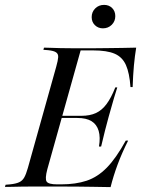

<svg xmlns="http://www.w3.org/2000/svg" viewBox="-43 -766 577 786"><path d="M89.5 -2.4Q66.1 -2.4 44.8 -2Q23.4 -1.6 6 -1.2Q-11.3 -0.8 -22.6 -0.8L-20.2 -9.7L-1.6 -11.3Q21.8 -13.7 35.1 -19.8Q48.4 -25.8 56 -39.1Q63.7 -52.4 71 -78.2L187.1 -492.7Q194.4 -518.5 195.2 -531.9Q196 -545.2 186.7 -551.6Q177.4 -558.1 154.8 -560.5L134.7 -562.1L137.1 -571Q149.2 -571 166.1 -570.2Q183.1 -569.4 204.8 -569Q226.6 -568.5 250.8 -568.5H248.4H345.2Q366.1 -568.5 396 -569Q425.8 -569.4 457.3 -569.8Q488.7 -570.2 514.5 -571Q508.9 -537.1 505.2 -497.6Q501.6 -458.1 500 -409.7H491.1Q487.1 -466.9 472.6 -499.6Q458.1 -532.3 426.6 -546Q395.2 -559.7 337.1 -559.7H287.1L150.8 -73.4Q140.3 -33.9 148 -22.6Q155.6 -11.3 191.1 -11.3H207.3Q266.9 -11.3 311.7 -26.2Q356.5 -41.1 394.4 -79.8Q432.3 -118.5 471.8 -190.3H481.5Q455.6 -138.7 438.3 -91.9Q421 -45.2 409.7 0Q370.2 -0.8 339.5 -1.2Q308.9 -1.6 277.4 -2Q246 -2.4 202.4 -2.4H94.4ZM183.9 -283.1 186.3 -291.9H353.2L351.6 -283.1ZM362.1 -166.1Q368.5 -204 360.9 -230.2Q353.2 -256.5 331.9 -269.8Q310.5 -283.1 273.4 -283.1L290.3 -291.9Q325 -291.9 349.6 -303.2Q374.2 -314.5 393.1 -339.9Q412.1 -365.3 429 -408.1H437.1Q421.8 -359.7 414.9 -333.9Q408.1 -308.1 401.6 -287.1Q393.5 -258.1 387.1 -232.3Q380.6 -206.5 371 -166.1ZM378.2 -650Q358.9 -650 345.6 -662.9Q332.3 -675.8 332.3 -696Q332.3 -716.9 346.8 -731.5Q361.3 -746 383.1 -746Q403.2 -746 416.1 -733.1Q429 -720.2 429 -700Q429 -679 414.5 -664.5Q400 -650 378.2 -650Z"/></svg>

Font: Playfair 144pt SemiCondensed
Style: Italic
Weight: 400
Width: 4
Italic angle: -15.6°
Designer: Claus Eggers Sørensen
Foundry: Claus Eggers Sørensen
Version: Version 2.203